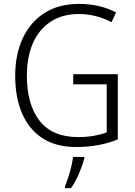

<svg xmlns="http://www.w3.org/2000/svg" viewBox="-20 -745 694 986"><path d="M356 -364H585V-29Q489 10 372 10Q268 10 198.5 -35Q129 -80 93.5 -162.5Q58 -245 58 -356Q58 -465 96.5 -548Q135 -631 208 -678Q281 -725 387 -725Q492 -725 576 -681L553 -631Q473 -673 385 -673Q300 -673 240 -633.5Q180 -594 149 -523Q118 -452 118 -356Q118 -208 183.5 -124.5Q249 -41 381 -41Q425 -41 461.5 -47.5Q498 -54 528 -65V-312H356ZM413 69Q404 103 386 145.5Q368 188 345 221H314V211Q321 195 330 167.5Q339 140 346 111Q353 82 355 61H413Z"/></svg>

Font: Noto Sans Thai Looped SemiCondensed Light
Style: Regular
Weight: 300
Width: 4
Designer: Sasikarn Vongin, Ben Mitchell
Foundry: The Fontpad Ltd
Version: Version 1.001; ttfautohint (v1.8.4.7-5d5b)